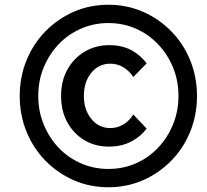

<svg xmlns="http://www.w3.org/2000/svg" viewBox="-20 -762 872 808"><path d="M436 26Q358 26 290.5 -3.5Q223 -33 171.5 -85.5Q120 -138 91.5 -208Q63 -278 63 -358Q63 -438 91.5 -508Q120 -578 171.5 -630.5Q223 -683 290.5 -712.5Q358 -742 436 -742Q514 -742 581.5 -712.5Q649 -683 700.5 -630.5Q752 -578 780.5 -508Q809 -438 809 -358Q809 -278 780.5 -208Q752 -138 700.5 -85.5Q649 -33 581.5 -3.5Q514 26 436 26ZM436 -51Q498 -51 551.5 -74.5Q605 -98 645 -140Q685 -182 708 -238Q731 -294 731 -358Q731 -423 708 -478.5Q685 -534 645 -576Q605 -618 551.5 -641.5Q498 -665 436 -665Q375 -665 321 -641.5Q267 -618 227 -576Q187 -534 164 -478.5Q141 -423 141 -358Q141 -294 164 -238Q187 -182 227 -140Q267 -98 321 -74.5Q375 -51 436 -51ZM541 -280 597 -221Q572 -187 531.5 -166Q491 -145 438 -145Q380 -145 334.5 -172.5Q289 -200 263 -248Q237 -296 237 -358Q237 -421 263.5 -469Q290 -517 336 -544.5Q382 -572 440 -572Q493 -572 532.5 -551Q572 -530 597 -495L541 -438Q524 -464 499 -479Q474 -494 444 -494Q396 -494 364.5 -456Q333 -418 333 -358Q333 -300 364.5 -261.5Q396 -223 444 -223Q474 -223 499 -238Q524 -253 541 -280Z"/></svg>

Font: Wix Madefor Text SemiBold
Style: Italic
Weight: 600
Italic angle: -12°
Designer: Dalton Maag Ltd
Foundry: Dalton Maag Ltd
Version: Version 3.100